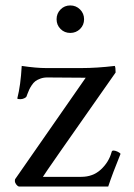

<svg xmlns="http://www.w3.org/2000/svg" viewBox="-20 -679 487 699"><path d="M35.2 -26.9 292 -396 151.9 -397Q138.2 -397 127 -392.8Q115.7 -388.7 108.6 -383.3Q101.6 -377.9 95.5 -368.7Q89.4 -359.4 86.7 -353.5Q84 -347.7 80.3 -338.1Q76.7 -328.6 76.2 -327.1Q74.7 -324.2 67.9 -321Q61 -317.9 54.2 -317.9Q43 -317.9 43 -320.8Q55.2 -368.2 59.1 -439Q111.8 -431.2 147.9 -431.2H275.9Q332.5 -431.2 397.9 -439Q400.9 -434.1 400.9 -415Q136.2 -38.1 136.2 -35.2H275.9Q318.4 -35.2 347.2 -61.8Q376 -88.4 386.2 -125Q387.2 -130.9 393.1 -130.9Q398.9 -130.9 407.2 -127.2Q415.5 -123.5 418.9 -119.1Q389.2 -45.9 374 0H48.8Q43.5 -1.5 38.8 -7.8Q34.2 -14.2 34.2 -20Q34.2 -25.9 35.2 -26.9ZM200.4 -573.5Q186 -587.9 186 -608.9Q186 -629.9 200.4 -644.5Q214.8 -659.2 235.8 -659.2Q256.8 -659.2 271.5 -644.5Q286.1 -629.9 286.1 -608.9Q286.1 -587.9 271.5 -573.5Q256.8 -559.1 235.8 -559.1Q214.8 -559.1 200.4 -573.5Z"/></svg>

Font: Crimson
Style: Roman
Weight: 400
Version: Version 0.8